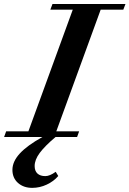

<svg xmlns="http://www.w3.org/2000/svg" viewBox="-78 -683 645 957"><path d="M-57.6 0 -47.4 -28.3H63.5L284.7 -634.8H172.9L183.6 -663.1H547.4L536.6 -634.8H423.8L202.6 -28.3H316.4L306.2 0H198.7Q145.5 44.9 120.1 79.1Q94.7 113.3 94.7 144.5Q94.7 168.9 108.6 181.9Q122.6 194.8 147.9 194.8Q169.9 194.8 199.7 173.3L212.4 194.3Q189.9 220.7 155 237.1Q120.1 253.4 82.5 253.4Q39.6 253.4 11.7 228.8Q-16.1 204.1 -16.1 163.6Q-16.1 122.1 20.8 82Q57.6 42 133.3 0Z"/></svg>

Font: Elstob
Style: Bold Italic
Weight: 700
Italic angle: -20°
Designer: Peter S. Baker
Version: Version 1.015